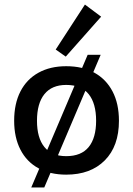

<svg xmlns="http://www.w3.org/2000/svg" viewBox="-20 -748 582 841"><path d="M174 73H117L364 -508H421ZM270 -458Q342 -458 393.5 -429.5Q445 -401 473 -347.5Q501 -294 501 -219Q501 -108 439 -45.5Q377 17 270 17Q200 17 148.5 -11Q97 -39 69.5 -92.5Q42 -146 42 -219Q42 -294 69.5 -347.5Q97 -401 148.5 -429.5Q200 -458 270 -458ZM270 -376Q207 -376 174.5 -335.5Q142 -295 142 -219Q142 -144 174.5 -104Q207 -64 270 -64Q336 -64 368.5 -104Q401 -144 401 -219Q401 -295 368.5 -335.5Q336 -376 270 -376ZM352 -728 423 -675 268 -500 224 -531Z"/></svg>

Font: Podkova SemiBold
Style: Regular
Weight: 600
Designer: Ilya Yudin
Foundry: Cyreal (www.cyreal.org)
Version: Version 2.103